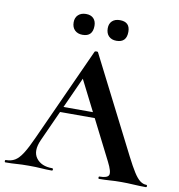

<svg xmlns="http://www.w3.org/2000/svg" viewBox="-96 -890 906 971"><g transform="rotate(10 357.0 -405.0)"><path d="M218 -299 233 -327H439L446 -299ZM717 -12Q722 -12 722 -6Q722 0 717 0Q687 0 654.5 -2Q622 -4 592 -4Q558 -4 533 -2Q508 0 477 0Q473 0 473 -6Q473 -12 477 -12Q518 -12 524.5 -28.5Q531 -45 506 -94L303 -495L352 -581L153 -142Q126 -82 152 -47Q178 -12 234 -12Q239 -12 239 -6Q239 0 234 0Q204 0 179 -2Q154 -4 116 -4Q77 -4 53.5 -2Q30 0 -4 0Q-8 0 -8 -6Q-8 -12 -4 -12Q23 -12 42.5 -23.5Q62 -35 81.5 -65.5Q101 -96 126 -152L343 -629Q344 -632 352 -632.5Q360 -633 361 -629L611 -137Q635 -90 652.5 -62.5Q670 -35 685.5 -23.5Q701 -12 717 -12ZM268 -703Q243 -703 228 -717.5Q213 -732 213 -758Q213 -782 228 -796Q243 -810 268 -810Q293 -810 306.5 -796Q320 -782 320 -758Q320 -703 268 -703ZM442 -703Q417 -703 402.5 -717.5Q388 -732 388 -758Q388 -782 402.5 -795.5Q417 -809 442 -809Q494 -809 494 -758Q494 -703 442 -703Z"/></g></svg>

Font: Cormorant
Style: Bold
Weight: 700
Designer: Christian Thalmann (Catharsis Fonts)
Foundry: Catharsis Fonts
Version: Version 4.000